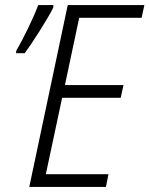

<svg xmlns="http://www.w3.org/2000/svg" viewBox="-20 -734 587 754"><path d="M77 -525Q100 -556 137 -614.5Q174 -673 189 -704L190 -714H130Q116 -676 90 -622.5Q64 -569 44 -535L43 -525ZM396 0 406 -50H160L224 -350H454L465 -400H235L291 -664H536L547 -714H246L95 0Z"/></svg>

Font: Noto Sans UI SemiCondensed Light
Style: Italic
Weight: 300
Width: 4
Designer: Monotype Design Team
Foundry: Monotype Imaging Inc.
Version: 1.001